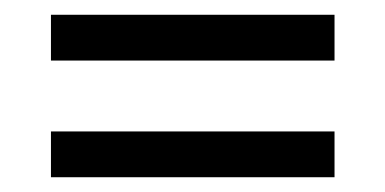

<svg xmlns="http://www.w3.org/2000/svg" viewBox="-20 -429 521 260"><path d="M49 -409H433V-347H49ZM49 -251H433V-189H49Z"/></svg>

Font: Constantine
Style: Regular
Weight: 400
Designer: Dukom Design
Version: Version 1.001;PS 001.001;hotconv 1.0.56;makeotf.lib2.0.21325